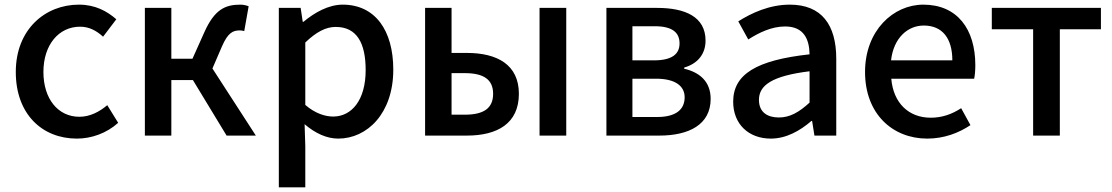

<svg xmlns="http://www.w3.org/2000/svg" viewBox="-20 -584 4791 827"><path d="M311 13C374 13 439 -10 489 -55L442 -131C409 -103 368 -81 322 -81C230 -81 167 -158 167 -274C167 -391 233 -469 325 -469C363 -469 394 -453 424 -426L481 -501C441 -536 390 -564 320 -564C175 -564 48 -458 48 -274C48 -92 162 13 311 13Z M895 -289 936 -384C962 -444 984 -453 1013 -453C1021 -453 1025 -452 1032 -450L1051 -557C1041 -561 1028 -564 1015 -564C949 -564 904 -542 861 -447L809 -331H718V-550H604V0H718V-239H811L956 0H1082Z M1181 223H1295V45L1292 -49C1339 -9 1388 13 1437 13C1561 13 1674 -95 1674 -284C1674 -453 1596 -564 1456 -564C1395 -564 1335 -530 1287 -490H1284L1275 -550H1181ZM1415 -82C1381 -82 1338 -95 1295 -132V-401C1342 -446 1383 -468 1426 -468C1518 -468 1555 -397 1555 -282C1555 -153 1495 -82 1415 -82Z M1811 0H1991C2122 0 2215 -52 2215 -180C2215 -305 2122 -356 1991 -356H1925V-550H1811ZM1925 -90V-269H1982C2064 -269 2104 -241 2104 -180C2104 -118 2064 -90 1982 -90ZM2304 0H2419V-550H2304Z M2592 0H2820C2947 0 3041 -47 3041 -158C3041 -235 2991 -273 2927 -288V-293C2986 -310 3019 -352 3019 -409C3019 -512 2931 -550 2810 -550H2592ZM2704 -324V-471H2800C2876 -471 2907 -444 2907 -397C2907 -352 2876 -324 2796 -324ZM2704 -80V-245H2806C2888 -245 2929 -214 2929 -165C2929 -112 2891 -80 2810 -80Z M3300 13C3366 13 3425 -20 3475 -63H3478L3488 0H3582V-331C3582 -477 3519 -564 3382 -564C3294 -564 3217 -528 3160 -492L3203 -414C3250 -444 3304 -470 3362 -470C3443 -470 3466 -414 3467 -350C3238 -325 3138 -264 3138 -146C3138 -49 3205 13 3300 13ZM3335 -78C3286 -78 3249 -100 3249 -154C3249 -216 3304 -257 3467 -277V-142C3422 -101 3383 -78 3335 -78Z M3974 13C4046 13 4109 -11 4160 -45L4120 -118C4080 -92 4038 -77 3989 -77C3894 -77 3828 -140 3819 -245H4176C4179 -258 4181 -281 4181 -303C4181 -459 4103 -564 3957 -564C3828 -564 3706 -453 3706 -274C3706 -93 3825 13 3974 13ZM3818 -324C3829 -421 3890 -474 3959 -474C4039 -474 4082 -419 4082 -324Z M4430 0H4545V-458H4722V-550H4252V-458H4430Z"/></svg>

Font: Noto Sans CJK JP Medium
Style: Regular
Weight: 500
Designer: Ryoko NISHIZUKA (kana & ideographs); Paul D. Hunt (Latin, Greek & Cyrillic); Wenlong ZHANG (bopomofo); Sandoll Communica
Foundry: Adobe Systems Incorporated
Version: Version 1.004;PS 1.004;hotconv 1.0.82;makeotf.lib2.5.63406